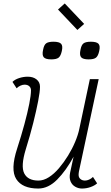

<svg xmlns="http://www.w3.org/2000/svg" viewBox="-20 -1075 640 1109"><path d="M76 -565 52 -602Q66 -616 90.5 -624Q115 -632 140 -632Q172 -632 191.5 -616Q211 -600 211 -574Q211 -546 200.5 -491.5Q190 -437 172 -365Q154 -293 129 -213Q99 -115 120 -73.5Q141 -32 202 -32Q232 -32 262.5 -51.5Q293 -71 321 -104Q349 -137 373 -176Q397 -215 414 -255.5Q431 -296 438 -330L499 -618H550L436 -85Q435 -80 434.5 -74.5Q434 -69 434 -65Q434 -50 444.5 -41Q455 -32 471 -32Q482 -32 494.5 -37.5Q507 -43 517 -53L541 -16Q527 -3 503 5.5Q479 14 453 14Q433 14 414.5 3.5Q396 -7 387.5 -27.5Q379 -48 385 -78L405 -170Q362 -90 310.5 -38Q259 14 201 14Q109 14 74 -40.5Q39 -95 79 -217Q103 -291 121 -357.5Q139 -424 149 -475Q159 -526 159 -553Q159 -568 149 -577Q139 -586 122 -586Q111 -586 98.5 -580.5Q86 -575 76 -565ZM492 -732Q459 -732 448.5 -744.5Q438 -757 445 -788Q450 -815 462.5 -824.5Q475 -834 505 -834Q538 -834 549 -822Q560 -810 553 -780Q547 -752 534.5 -742Q522 -732 492 -732ZM276 -732Q243 -732 232.5 -744.5Q222 -757 229 -788Q234 -815 246.5 -824.5Q259 -834 289 -834Q322 -834 333 -822Q344 -810 337 -780Q331 -752 318.5 -742Q306 -732 276 -732ZM427 -902 315 -1020 354 -1055 466 -937Z"/></svg>

Font: Victor Mono Thin
Style: Italic
Weight: 100
Italic angle: -12°
Monospace: yes
Designer: Rune Bjørnerås
Version: Version 1.561;gftools[0.9.30]